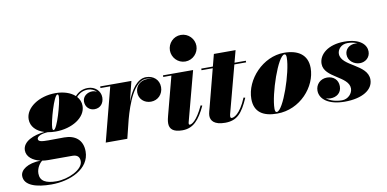

<svg xmlns="http://www.w3.org/2000/svg" viewBox="-174 -1035 3162 1569"><g transform="rotate(-10 1407.0 -250.0)"><path d="M249 -160C385.5 -160 500.5 -233 500.5 -328.5C500.5 -359.5 489.5 -386 469.5 -408C497 -438 528.5 -452 566 -452C594 -452 620.5 -439.5 637.5 -420.5C625.5 -427.5 612 -431.5 599 -431.5C556.5 -431.5 518 -403.5 518 -360.5C518 -316 550.5 -284.5 592.5 -284.5C643 -284.5 671.5 -322 671.5 -369.5C671.5 -422.5 627 -465 568 -465C525 -465 490 -449 461 -416.5C425 -450 367.5 -469.5 299 -469.5C162.5 -469.5 47.5 -392 47.5 -296.5C47.5 -236.5 90.5 -193 156.5 -172.5C66.5 -164 -27 -126 -27 -51.5C-27 2 22 38.5 85 52.5C-25 55 -85 101 -85 150.5C-85 230.5 16.5 260 140 260C294.5 260 460.5 188 460.5 42C460.5 -54 398 -100.5 308 -100.5C279.5 -100.5 212 -99.5 177 -99.5C122.5 -99.5 93 -103 93 -125.5C93 -143.5 123 -163.5 182.5 -166C203 -162 225.5 -160 249 -160ZM234 -174.5C227.5 -174.5 225 -183.5 225 -194C225 -243 285 -456 314 -456C321.5 -456 323 -447 323 -436.5C323 -387.5 263 -174.5 234 -174.5ZM49 153.5C49 108 77.5 70 98 55C113.5 57.5 130 59 146.5 59H348C390 59 407.5 80 407.5 114C407.5 184 281.5 241.5 185.5 241.5C97 241.5 49 216.5 49 153.5Z M751 -446.5 635 0H814L852.5 -155C885 -274.5 949 -456.5 1050.5 -456.5C1067.5 -456.5 1083 -453.5 1096.5 -447.5C1085 -451 1072.5 -452.5 1059 -452.5C1004 -452.5 959.5 -415 959.5 -358.5C959.5 -303.5 1002.5 -265 1057.5 -265C1115.5 -265 1159 -309.5 1159 -368.5C1159 -430.5 1112 -469.5 1051.5 -469.5C977.5 -469.5 924.5 -388.5 888 -296L929 -460H670V-446.5Z M1282 -650C1282 -592 1328.5 -539.5 1391.5 -539.5C1454.5 -539.5 1502 -592 1502 -650C1502 -708 1454.5 -760 1391.5 -760C1328.5 -760 1282 -708 1282 -650ZM1464.5 -160.5 1451.5 -165C1394 -41.5 1351.5 -25 1338 -25C1332.5 -25 1329.5 -28.5 1329.5 -34.5C1329.5 -40 1331 -45.5 1332.5 -51L1441 -460H1191V-446.5H1258.5L1174 -125C1171.5 -114 1164.5 -91 1164.5 -66C1164.5 -19.5 1193.5 10 1270.5 10C1360.5 10 1412.5 -49 1464.5 -160.5Z M1821.5 -163 1808 -167C1752 -33 1699.5 -19.5 1685 -19.5C1677.5 -19.5 1673.5 -24 1673.5 -33.5C1673.5 -42.5 1676 -52 1678 -59L1781 -446.5H1878.5V-460H1784.5L1811 -560H1631L1605 -460H1508.5V-446.5H1601.5L1520.5 -135C1515.5 -115 1506.5 -89 1506.5 -68.5C1506.5 -29 1533 10 1625 10C1724 10 1769 -42.5 1821.5 -163Z M2057 10C2248 10 2390 -155 2390 -310C2390 -420 2312.5 -470 2196.5 -470C2020.5 -470 1868.5 -304.5 1868.5 -144.5C1868.5 -34.5 1941 10 2057 10ZM2055.5 -3.5C2044.5 -3.5 2041 -14.5 2041 -33.5C2041 -152.5 2144 -456.5 2198 -456.5C2209 -456.5 2212.5 -445.5 2212.5 -426.5C2212.5 -307.5 2109.5 -3.5 2055.5 -3.5Z M2854.5 -132C2854.5 -260 2637 -278.5 2637 -383.5C2637 -417 2665.5 -458 2721.5 -458C2752.5 -458 2779 -452 2800.5 -442.5C2795.5 -443 2790 -443.5 2784.5 -443.5C2732 -443.5 2697.5 -409.5 2697.5 -366.5C2697.5 -314 2745 -278.5 2794.5 -278.5C2838 -278.5 2879.5 -309.5 2879.5 -360.5C2879.5 -412.5 2834.5 -474 2696.5 -474C2563.5 -474 2483.5 -406 2483.5 -327C2483.5 -211 2685.5 -190 2685.5 -88C2685.5 -47 2648 -5 2597.5 -5C2546.5 -5 2499.5 -19 2468.5 -44.5C2480.5 -39.5 2493.5 -37 2507 -37C2557 -37 2599 -66 2599 -121.5C2599 -176 2560 -209.5 2507.5 -209.5C2451 -209.5 2412.5 -168 2412.5 -117.5C2412.5 -43 2489 10 2618 10C2764.5 10 2854.5 -48 2854.5 -132Z"/></g></svg>

Font: Bodoni* 16pt Fatface
Style: Italic
Weight: 900
Italic angle: -13°
Version: Version 2.3